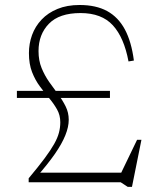

<svg xmlns="http://www.w3.org/2000/svg" viewBox="-20 -712 624 750"><path d="M482 -472Q464.5 -565.5 420.8 -613.2Q377 -661 294.5 -661Q211.5 -661 171 -619.2Q130.5 -577.5 130.5 -512.5Q130.5 -475.5 142.5 -446.2Q154.5 -417 172 -392Q189.5 -367 207 -343.8Q224.5 -320.5 236.5 -296.2Q248.5 -272 248.5 -244Q248.5 -216.5 235.2 -183.5Q222 -150.5 194 -110.2Q166 -70 121.5 -19.5L120 -37.5H467.5L448 -26L515.5 -166H532.5L495.5 18H479L451.5 0H92V-15.5Q130 -61 154 -93.2Q178 -125.5 191.5 -149.5Q205 -173.5 210.2 -193.5Q215.5 -213.5 215.5 -234.5Q215.5 -262 203 -284.2Q190.5 -306.5 172.5 -328Q154.5 -349.5 136 -374.2Q117.5 -399 105.2 -430.5Q93 -462 93 -504.5Q93 -541.5 105.2 -575.2Q117.5 -609 142.5 -635.5Q167.5 -662 204.8 -677.2Q242 -692.5 291 -692.5Q355 -692.5 398.5 -668.8Q442 -645 467.8 -597Q493.5 -549 503 -475.5ZM409.5 -357V-329.5H46V-357Z"/></svg>

Font: Newsreader ExtraLight
Style: Regular
Weight: 250
Designer: Hugues Gentile
Foundry: Production Type
Version: Version 1.003